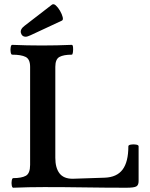

<svg xmlns="http://www.w3.org/2000/svg" viewBox="-20 -876 701 899"><path d="M42 3Q37 3 35 -8Q33 -19 35 -30.5Q37 -42 42 -42Q81 -42 101 -53Q121 -64 121 -104V-563Q121 -599 100 -609.5Q79 -620 37 -620Q32 -620 30 -631.5Q28 -643 30 -654.5Q32 -666 37 -666Q106 -663 176 -663Q246 -663 316 -666Q321 -666 322 -654.5Q323 -643 321.5 -631.5Q320 -620 316 -620Q278 -620 258.5 -609.5Q239 -599 239 -563V-137Q239 -90 258.5 -64.5Q278 -39 320 -39L470 -44Q527 -46 554 -82Q581 -118 581 -191Q581 -197 593 -199Q605 -201 617 -199Q629 -197 629 -191V-28Q629 -9 618 -3Q607 3 572 3Q476 3 379.5 1.5Q283 0 187 0Q114 0 42 3ZM100 -704Q83 -704 78 -721.5Q73 -739 96 -756L223 -854Q231 -860 241.5 -850.5Q252 -841 261 -825.5Q270 -810 273.5 -796Q277 -782 269 -779L123 -711Q116 -708 110.5 -706Q105 -704 100 -704Z"/></svg>

Font: Junicode
Style: Bold
Weight: 700
Designer: Peter S. Baker
Version: Version 2.100; ttfautohint (v1.8.4)